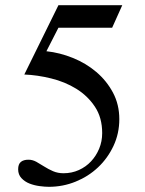

<svg xmlns="http://www.w3.org/2000/svg" viewBox="-20 -701 555 733"><path d="M408.2 -595.2H203.1L157.2 -505.4Q208.5 -500 258.5 -479.7Q308.6 -459.5 347.9 -426Q387.2 -392.6 411.4 -347.2Q435.5 -301.8 435.5 -246.1Q435.5 -191.4 413.3 -144Q391.1 -96.7 354.2 -62Q317.4 -27.3 268.8 -7.6Q220.2 12.2 166.5 12.2Q151.4 12.2 131.1 9.5Q110.8 6.8 92.8 -0.2Q74.7 -7.3 62 -20.8Q49.3 -34.2 49.3 -54.7Q49.3 -74.2 59.6 -82.8Q69.8 -91.3 88.9 -91.3Q104 -91.3 118.7 -83.3Q133.3 -75.2 148.9 -65.2Q164.6 -55.2 182.6 -47.4Q200.7 -39.6 222.7 -39.6Q253.9 -39.6 281 -51.8Q308.1 -64 327.6 -85Q347.2 -106 358.6 -133.5Q370.1 -161.1 370.1 -192.9Q370.1 -252 342.3 -293.7Q314.5 -335.4 271.2 -362.1Q228 -388.7 175.3 -401.6Q122.6 -414.6 72.8 -416.5L203.1 -681.2H446.8Z"/></svg>

Font: Simplified Naskh
Style: Regular
Weight: 400
Designer: SIL International
Foundry: Arabeyes
Version: 1.02_alpha